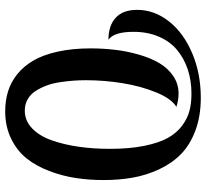

<svg xmlns="http://www.w3.org/2000/svg" viewBox="-47 -743 796 742"><g transform="rotate(90 351.0 -372.0)"><path d="M393.1 -655.8Q361.3 -636.7 337.2 -577.9Q313 -519 301.5 -448Q290 -377 290 -306.2Q290 -281.2 291.7 -257.8Q293.5 -234.4 297.6 -206.1Q301.8 -177.7 310.3 -154.8Q318.8 -131.8 331.3 -112.1Q343.8 -92.3 363.3 -81.1Q382.8 -69.8 407.2 -69.8Q446.3 -69.8 475.8 -97.9Q505.4 -126 522.2 -173.8Q539.1 -221.7 547.1 -278.3Q555.2 -335 555.2 -398.9Q555.2 -474.6 543.7 -531.2Q532.2 -587.9 513.2 -622.3Q494.1 -656.7 465.8 -677.7Q437.5 -698.7 408 -706.3Q378.4 -713.9 341.8 -713.9Q291.5 -713.9 248.5 -699.7Q205.6 -685.5 172.9 -658.2Q140.1 -630.9 121.6 -587.6Q103 -544.4 103 -490.2Q103 -413.6 133.8 -393.1Q79.1 -393.1 48.6 -421.1Q18.1 -449.2 18.1 -503.9Q18.1 -570.8 63 -627.4Q107.9 -684.1 186.3 -717Q264.6 -750 357.9 -750Q429.2 -750 484.9 -729Q540.5 -708 575.9 -673.1Q611.3 -638.2 634.3 -588.9Q657.2 -539.6 666.5 -487.1Q675.8 -434.6 675.8 -374Q675.8 -318.4 668 -266.8Q660.2 -215.3 640.9 -164.6Q621.6 -113.8 592.3 -76.9Q563 -40 516.1 -17.1Q469.2 5.9 410.2 5.9Q369.1 5.9 333.7 -4.9Q298.3 -15.6 267.3 -40.3Q236.3 -64.9 214.4 -102.3Q192.4 -139.6 179.7 -196.3Q167 -252.9 167 -324.2Q167 -372.1 172.4 -418Q177.7 -463.9 190.7 -509.3Q203.6 -554.7 223.1 -588.4Q242.7 -622.1 273.2 -643.1Q303.7 -664.1 341.8 -664.1Q366.2 -664.1 393.1 -655.8Z"/></g></svg>

Font: Lobster Two
Style: Regular
Weight: 400
Designer: Pablo Impallari
Foundry: Pablo Impallari. www.impallari.com
Version: Version 1.006